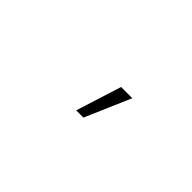

<svg xmlns="http://www.w3.org/2000/svg" viewBox="8 -999 585 585"><g transform="rotate(45 300.0 -706.5)"><path d="M335 -780.3 288.6 -633.3H319.8L383.3 -780.3Z"/></g></svg>

Font: Roboto Mono ExtraLight
Style: Regular
Weight: 250
Monospace: yes
Designer: Google
Version: Version 3.000